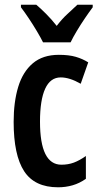

<svg xmlns="http://www.w3.org/2000/svg" viewBox="-20 -879 418 816"><path d="M227 -83Q127 -83 82.5 -151.5Q38 -220 38 -361Q38 -446 57.5 -510Q77 -574 119.5 -610Q162 -646 230 -646Q273 -646 302 -637.5Q331 -629 355 -614L323 -523Q276 -550 238 -550Q194 -550 172 -502Q150 -454 150 -362Q150 -179 241 -179Q270 -179 294 -188Q318 -197 345 -216V-119Q318 -100 288.5 -91.5Q259 -83 227 -83ZM163 -699Q153 -719 137 -746Q121 -773 103 -800Q85 -827 69 -848V-859H134Q152 -844 176 -820Q200 -796 221 -769Q244 -799 265.5 -818.5Q287 -838 309 -859H374V-848Q359 -828 341 -801.5Q323 -775 306.5 -747.5Q290 -720 280 -699Z"/></svg>

Font: Noto Sans Kannada UI ExtraCondensed SemiBold
Style: Regular
Weight: 600
Width: 2
Designer: Jelle Bosma - Monotype Design Team
Foundry: Monotype Imaging Inc.
Version: Version 2.005; ttfautohint (v1.8.4.7-5d5b)